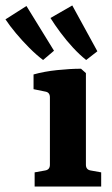

<svg xmlns="http://www.w3.org/2000/svg" viewBox="-98 -684 409 704"><path d="M217 -80Q217 -62 234 -59L273 -52V0H29V-52L68 -59Q85 -62 85 -80V-327Q85 -345 69 -348L25 -357V-411Q64 -422 112 -427Q160 -432 199 -432L217 -416ZM259 -496 218 -464Q194 -483 169.5 -509.5Q145 -536 123.5 -565Q102 -594 87 -618L167 -664ZM100 -498 60 -464Q36 -482 10 -508Q-16 -534 -39 -561.5Q-62 -589 -78 -613L-1 -662Z"/></svg>

Font: Rasa
Style: Bold
Weight: 700
Designer: Anna Giedrys (Yrsa+Rasa design), David Brezina (Yrsa art-direction, Rasa art-direction, design)
Foundry: Rosetta Type Foundry
Version: Version 2.004